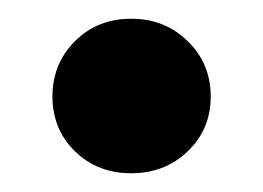

<svg xmlns="http://www.w3.org/2000/svg" viewBox="-20 -173 281 205"><path d="M180.5 -11.5Q156 12 120 12Q84 12 60 -11.5Q36 -35 36 -70Q36 -105 60 -129Q84 -153 120 -153Q156 -153 180.5 -129Q205 -105 205 -70Q205 -35 180.5 -11.5Z"/></svg>

Font: OVRPSS Recut ExtraBold
Style: Regular
Weight: 800
Designer: Giant Group
Foundry: Giant Group
Version: Version 1.001;hotconv 1.0.109;makeotfexe 2.5.65596